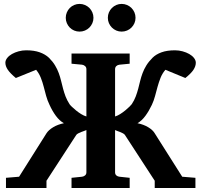

<svg xmlns="http://www.w3.org/2000/svg" viewBox="-20 -938 1004 958"><path d="M957 -625Q957 -607.9 945.3 -589.8Q933.6 -571.8 904.8 -548.8L805.2 -589.8Q789.6 -571.3 781 -549.6Q772.5 -527.8 766.1 -504.9Q759.8 -481.9 753.7 -459Q747.6 -436 737.8 -415Q723.6 -384.8 705.8 -360.4Q688 -335.9 666 -323.2Q696.8 -316.9 719.5 -303.2Q742.2 -289.6 752 -272.9L889.2 -56.2L955.1 -50.8V0H752V-36.1L603 -265.1Q600.1 -269 593.5 -272.7Q586.9 -276.4 579.3 -279.3Q571.8 -282.2 564.7 -284.7Q557.6 -287.1 554.2 -289.1V-78.1Q554.2 -68.4 560.5 -62.7Q566.9 -57.1 576.2 -56.2L627 -50.8V0H336.9V-50.8L389.2 -56.2Q397.5 -57.1 404.3 -62.7Q411.1 -68.4 411.1 -78.1V-289.1Q407.2 -287.1 400.1 -284.7Q393.1 -282.2 385.3 -279.3Q377.4 -276.4 370.6 -272.7Q363.8 -269 360.8 -265.1L211.9 -36.1V0H9.8V-50.8L75.2 -56.2L211.9 -272.9Q222.7 -289.6 245.4 -303.2Q268.1 -316.9 298.8 -323.2Q276.4 -335.9 258.5 -360.4Q240.7 -384.8 227.1 -415Q216.8 -436 210.4 -459L198.2 -504.9Q192.4 -527.8 183.8 -549.6Q175.3 -571.3 160.2 -589.8L59.1 -548.8Q31.2 -571.8 19 -589.8Q6.8 -607.9 6.8 -625Q6.8 -637.2 15.9 -648.7Q24.9 -660.2 39.6 -668.5Q54.2 -676.8 72.8 -681.9Q91.3 -687 110.8 -687Q150.4 -687 178.2 -677Q206.1 -667 224.1 -649.9Q243.2 -630.9 254.6 -611.8Q266.1 -592.8 273.2 -573.2Q280.3 -553.7 284.9 -534.4Q289.6 -515.1 294.7 -495.6Q299.8 -476.1 307.1 -456.8Q314.5 -437.5 327.1 -418Q329.6 -414.1 338.4 -405.5Q347.2 -397 359.1 -387.2Q371.1 -377.4 384.8 -368.9Q398.4 -360.4 411.1 -356.9V-592.8Q411.1 -602.5 404.3 -608.4Q397.5 -614.3 389.2 -615.2L336.9 -620.1V-670.9H627V-620.1L576.2 -615.2Q566.9 -614.3 560.5 -608.4Q554.2 -602.5 554.2 -592.8V-356.9Q566.4 -360.4 579.8 -368.9Q593.3 -377.4 605.2 -387.2Q617.2 -397 625.7 -405.5Q634.3 -414.1 637.2 -418Q649.9 -437 657.2 -456.5Q664.6 -476.1 669.7 -495.6Q674.8 -515.1 679.4 -534.4Q684.1 -553.7 691.4 -573.2Q698.7 -592.8 710.4 -611.8Q722.2 -630.9 741.2 -649.9Q758.3 -667 785.9 -677Q813.5 -687 853 -687Q872.6 -687 891.1 -681.9Q909.7 -676.8 924.3 -668.5Q939 -660.2 948 -648.7Q957 -637.2 957 -625ZM446.3 -849.1Q446.3 -835 440.9 -822.5Q435.5 -810.1 426 -800.5Q416.5 -791 403.8 -785.6Q391.1 -780.3 377 -780.3Q362.8 -780.3 350.1 -785.6Q337.4 -791 328.1 -800.5Q318.8 -810.1 313.5 -822.5Q308.1 -835 308.1 -849.1Q308.1 -863.3 313.5 -876Q318.8 -888.7 328.1 -898.2Q337.4 -907.7 350.1 -913.1Q362.8 -918.5 377 -918.5Q391.1 -918.5 403.8 -913.1Q416.5 -907.7 426 -898.2Q435.5 -888.7 440.9 -876Q446.3 -863.3 446.3 -849.1ZM656.2 -849.1Q656.2 -835 650.9 -822.5Q645.5 -810.1 636 -800.5Q626.5 -791 613.8 -785.6Q601.1 -780.3 586.9 -780.3Q572.8 -780.3 560.3 -785.6Q547.9 -791 538.3 -800.5Q528.8 -810.1 523.4 -822.5Q518.1 -835 518.1 -849.1Q518.1 -863.3 523.4 -876Q528.8 -888.7 538.3 -898.2Q547.9 -907.7 560.3 -913.1Q572.8 -918.5 586.9 -918.5Q601.1 -918.5 613.8 -913.1Q626.5 -907.7 636 -898.2Q645.5 -888.7 650.9 -876Q656.2 -863.3 656.2 -849.1Z"/></svg>

Font: Charis SIL Cyr
Style: Bold
Weight: 700
Foundry: SIL International
Version: Version 5.000